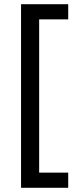

<svg xmlns="http://www.w3.org/2000/svg" viewBox="-20 -734 369 912"><path d="M304 158H80V-714H304V-642H166V86H304Z"/></svg>

Font: Noto Kufi Arabic
Style: Regular
Weight: 400
Designer: Monotype Design Team, David Williams, Khaled Hosny
Foundry: Google LLC
Version: Version 2.109; ttfautohint (v1.8.4.7-5d5b)